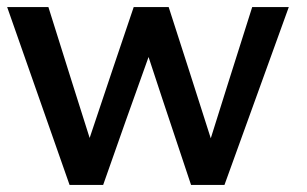

<svg xmlns="http://www.w3.org/2000/svg" viewBox="-29 -521 864 541"><path d="M261.7 0 325.2 -180.2 389.6 -360.4C400.9 -325.7 440.4 -205.6 509.3 0H603.5L784.7 -501H681.6C629.4 -336.9 590.8 -213.9 564.9 -131.3L505.9 -315.9L446.3 -501H347.7L288.6 -326.2L223.6 -132.3C197.8 -213.9 158.7 -336.9 107.4 -501H-8.8L167 0Z"/></svg>

Font: Ride SemiBold
Style: Regular
Weight: 600
Version: Version 3.000